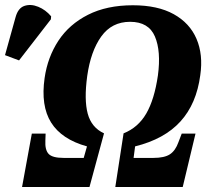

<svg xmlns="http://www.w3.org/2000/svg" viewBox="-131 -746 823 766"><path d="M-43 0 -4 -213H51L50 -185Q48 -148 63 -132Q78 -116 123 -116H203L216 -162Q115 -190 73 -257Q31 -324 47 -435Q59 -518 102 -583.5Q145 -649 220 -687Q295 -725 399 -725Q498 -725 562 -689.5Q626 -654 653 -591Q680 -528 668 -446Q653 -332 589 -261.5Q525 -191 408 -162L402 -116H481Q525 -116 547 -130.5Q569 -145 581 -179L594 -213H649L598 0H329L362 -214Q420 -237 452.5 -293Q485 -349 499 -445Q512 -542 487 -600.5Q462 -659 388 -659Q315 -659 273 -600.5Q231 -542 217 -443Q204 -348 219 -292.5Q234 -237 284 -214L226 0ZM-55 -505 -111 -526 -69 -677Q-59 -714 -33.5 -722.5Q-8 -731 21.5 -719Q51 -707 73 -681L72 -669Z"/></svg>

Font: Noto Serif Condensed ExtraBold
Style: Italic
Weight: 800
Width: 3
Italic angle: -12°
Designer: Monotype Design Team
Foundry: Monotype Imaging Inc.
Version: Version 2.014; ttfautohint (v1.8.4.7-5d5b)